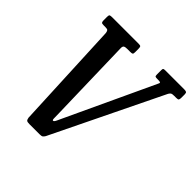

<svg xmlns="http://www.w3.org/2000/svg" viewBox="-194 -913 1081 1081"><g transform="rotate(45 347.0 -372.5)"><path d="M164.5 -16.5 135 -663Q133 -675 128.8 -679.5Q124.5 -684 108.5 -684H94.5Q82.5 -684 79 -688Q75.5 -692 75.5 -703.5V-732Q75.5 -745 80 -747.5Q84.5 -750 97.5 -750H308.5Q322.5 -750 325.2 -745.5Q328 -741 328 -727V-702Q328 -689.5 324 -686.8Q320 -684 307.5 -684H283.5Q268 -684 261.2 -679.8Q254.5 -675.5 254.5 -662.5L267.5 -163.5Q268.5 -130.5 268.5 -116.5Q268.5 -102.5 274 -102.5Q281 -102.5 288.5 -119Q296 -135.5 308.5 -162L543.5 -665.5Q550.5 -677.5 547.5 -680.8Q544.5 -684 528.5 -684H522Q511 -684 507.2 -686.2Q503.5 -688.5 503.5 -700V-736Q503.5 -746 507.5 -748Q511.5 -750 521.5 -750H671Q683 -750 688.2 -747Q693.5 -744 693.5 -731V-705.5Q693.5 -692.5 690.2 -688.2Q687 -684 674 -684H658Q641.5 -684 636.2 -680.8Q631 -677.5 625 -668L306.5 -12.5Q300.5 -2.5 294.8 1.2Q289 5 272.5 5H194Q177.5 5 172.2 1Q167 -3 164.5 -16.5Z"/></g></svg>

Font: Besley* Condensed Medium
Style: Italic
Weight: 500
Width: 3
Italic angle: -13°
Designer: Owen Earl
Foundry: indestructible type*
Version: Version 3.000; ttfautohint (v1.8.3)